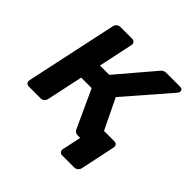

<svg xmlns="http://www.w3.org/2000/svg" viewBox="-168 -666 934 934"><g transform="rotate(45 299.5 -199.0)"><path d="M387 122Q377 122 371.5 115Q366 108 368 98L389 0L374 -5L361 -106H518Q529 -106 534 -99Q539 -92 537 -82L499 98Q497 108 489 115Q481 122 470 122ZM35 0Q25 0 19.5 -7Q14 -14 16 -24L117 -496Q119 -506 127 -513Q135 -520 145 -520H227Q237 -520 242.5 -513Q248 -506 246 -496L208 -317H272L431 -504Q436 -511 443.5 -515.5Q451 -520 461 -520H556Q566 -520 570.5 -515Q575 -510 574 -502Q574 -497 567 -489L371 -263L483 -31Q484 -28 485 -25Q486 -22 485 -18Q484 -10 476.5 -5Q469 0 460 0H372Q362 0 356.5 -4Q351 -8 347 -15L257 -211H185L145 -24Q143 -14 135 -7Q127 0 117 0Z"/></g></svg>

Font: Rubik Light Medium
Style: Italic
Weight: 500
Italic angle: -12°
Version: Version 2.104